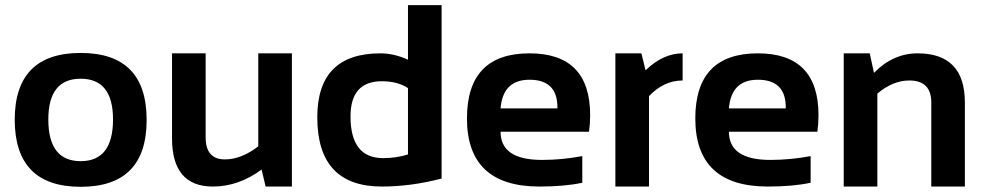

<svg xmlns="http://www.w3.org/2000/svg" viewBox="-20 -718 3795 739"><path d="M290.5 -97.7Q415 -97.7 415 -258.3Q415 -415 290.5 -415Q166 -415 166 -258.3Q166 -97.7 290.5 -97.7ZM36.6 -256.3Q36.6 -514.2 290.5 -514.2Q544.4 -514.2 544.4 -256.3Q544.4 1 290.5 1Q37.6 1 36.6 -256.3Z M1103.5 -512.7V0H1002.4L986.8 -65.4Q898.4 0 799.3 0Q642.1 0 642.1 -186V-512.7H771.5V-189.5Q771.5 -104.5 845.7 -104.5Q908.7 -104.5 974.1 -154.8V-512.7Z M1550.3 -378.9Q1510.3 -405.3 1449.7 -405.3Q1329.1 -405.3 1329.1 -270Q1329.1 -109.4 1454.6 -109.4Q1505.4 -109.4 1550.3 -123.5ZM1679.7 -30.8Q1562 0 1449.7 0Q1201.2 0 1201.2 -266.6Q1201.2 -512.7 1444.3 -512.7Q1496.1 -512.7 1550.3 -488.3V-698.2H1679.7Z M2018.1 -512.7Q2251.5 -512.7 2251.5 -274.4Q2251.5 -242.7 2247.1 -210.9H1906.7Q1906.7 -102.5 2065.9 -102.5Q2143.6 -102.5 2221.2 -117.2V-14.6Q2153.3 0 2056.2 0Q1777.3 0 1777.3 -262.2Q1777.3 -512.7 2018.1 -512.7ZM1906.7 -300.8H2125.5V-304.7Q2125.5 -411.1 2018.1 -411.1Q1915.5 -411.1 1906.7 -300.8Z M2348.6 0V-512.7H2448.7L2464.8 -447.3Q2532.2 -512.7 2607.4 -512.7V-408.2Q2535.2 -408.2 2478 -348.1V0Z M2897 -512.7Q3130.4 -512.7 3130.4 -274.4Q3130.4 -242.7 3126 -210.9H2785.6Q2785.6 -102.5 2944.8 -102.5Q3022.5 -102.5 3100.1 -117.2V-14.6Q3032.2 0 2935.1 0Q2656.2 0 2656.2 -262.2Q2656.2 -512.7 2897 -512.7ZM2785.6 -300.8H3004.4V-304.7Q3004.4 -411.1 2897 -411.1Q2794.4 -411.1 2785.6 -300.8Z M3227.5 0V-512.7H3327.6L3343.8 -437.5Q3417.5 -512.7 3511.7 -512.7Q3693.8 -512.7 3693.8 -323.2V0H3564.5V-323.2Q3564.5 -408.2 3480 -408.2Q3417 -408.2 3356.9 -357.9V0Z"/></svg>

Font: Voltera
Style: Bold
Weight: 700
Designer: Bernd Montag
Version: Version 1.301